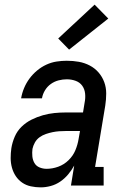

<svg xmlns="http://www.w3.org/2000/svg" viewBox="-20 -800 540 828"><path d="M156 8H155Q155 8 155 8Q155 8 155 8Q134 8 113 3.5Q92 -1 75.5 -12.5Q59 -24 48 -40.5Q37 -57 31.5 -77Q26 -97 26 -118.5Q26 -140 29 -161Q33 -186 43.5 -210.5Q54 -235 73 -253.5Q92 -272 116 -284Q140 -296 165 -303Q190 -310 214.5 -312.5Q239 -315 264 -315H338L345 -358Q349 -377 347 -396.5Q345 -416 334.5 -430.5Q324 -445 306 -451.5Q288 -458 268 -458Q251 -458 233 -453.5Q215 -449 199.5 -438Q184 -427 174 -410.5Q164 -394 161 -376H71Q75 -399 84 -420.5Q93 -442 107 -461Q121 -480 139.5 -495.5Q158 -511 179.5 -521Q201 -531 223.5 -534.5Q246 -538 268 -538Q295 -538 320 -533.5Q345 -529 367 -517.5Q389 -506 405 -487.5Q421 -469 429.5 -446Q438 -423 438 -397Q438 -371 434 -345L390 -80H427V0H286L300 -86Q289 -66 274 -48Q259 -30 240 -17Q221 -4 199 2Q177 8 156 8ZM181 -72Q206 -72 231 -81Q256 -90 275.5 -109Q295 -128 305 -152Q315 -176 319 -201L325 -235H264Q250 -235 235.5 -234Q221 -233 206.5 -230Q192 -227 177.5 -222Q163 -217 150.5 -208Q138 -199 130.5 -185.5Q123 -172 120 -158Q118 -142 119.5 -126Q121 -110 128.5 -97Q136 -84 150.5 -78Q165 -72 181 -72ZM278 -586 231 -634 388 -780 447 -720Z"/></svg>

Font: Iosevka Curly Slab MdObl
Style: Regular
Weight: 500
Italic angle: -9°
Monospace: yes
Designer: Belleve Invis
Foundry: Belleve Invis
Version: Version 11.0.0; ttfautohint (v1.8.3)